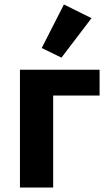

<svg xmlns="http://www.w3.org/2000/svg" viewBox="-20 -836 484 856"><path d="M254 -579 388 -755 265 -816 166 -622ZM69 -525V0H217V-410H424V-525Z"/></svg>

Font: Braiins Sans
Style: Bold
Weight: 700
Designer: Mike Abbink, Paul van der Laan, Pieter van Rosmalen, Jiri Chlebus, Lubos Buracinsky
Foundry: Bold Monday, Sudetype
Version: Version 1.000;hotconv 1.0.109;makeotfexe 2.5.65596